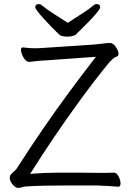

<svg xmlns="http://www.w3.org/2000/svg" viewBox="-20 -916 640 943"><path d="M313 -804Q348 -827 382 -848.5Q416 -870 441 -891Q446 -896 454 -896Q472 -896 472 -880Q472 -874 458.5 -857Q445 -840 425 -819Q405 -798 385.5 -779Q366 -760 354 -748Q348 -742 335.5 -739Q323 -736 310 -736Q298 -736 287.5 -738.5Q277 -741 272 -745Q254 -762 233.5 -783Q213 -804 194.5 -824.5Q176 -845 164.5 -860Q153 -875 153 -880Q153 -896 171 -896Q179 -896 184 -891Q209 -870 243.5 -848.5Q278 -827 313 -804ZM560 1Q550 0 518.5 -2Q487 -4 457 -5H292Q239 -5 194.5 -4Q150 -3 103 0Q95 1 86.5 4Q78 7 69 7Q57 7 42.5 -9.5Q28 -26 28 -43Q28 -48 29 -51Q32 -60 45 -71Q58 -82 62 -88Q130 -194 191.5 -283.5Q253 -373 316 -458.5Q379 -544 451 -637L199 -619Q175 -618 154.5 -615.5Q134 -613 124 -612H123Q113 -612 103.5 -622.5Q94 -633 88.5 -647Q83 -661 83 -671Q83 -683 91 -683H93Q104 -682 119 -680.5Q134 -679 151 -679Q162 -679 174 -679.5Q186 -680 198 -681L440 -697Q463 -699 485 -702Q507 -705 520 -705Q535 -705 548.5 -686Q562 -667 562 -652Q562 -642 555 -639Q543 -635 534 -627Q525 -619 517 -610Q449 -527 379 -431.5Q309 -336 244.5 -240.5Q180 -145 128 -62Q164 -65 202.5 -66.5Q241 -68 286 -68Q327 -68 374.5 -68Q422 -68 456 -67Q480 -67 502 -67Q524 -67 539 -68H540Q553 -68 562.5 -49.5Q572 -31 572 -15Q572 1 561 1Z"/></svg>

Font: Moon Stars Kai T HW
Style: Regular
Weight: 400
Designer: GuiWonder
Version: Version 1.101